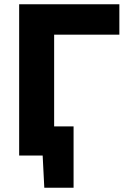

<svg xmlns="http://www.w3.org/2000/svg" viewBox="-20 -733 617 905"><path d="M188.8 151.9 179.8 -25.7 208.9 0H119.3V-137.2Q171.4 -137.2 223.2 -137.2Q275.1 -137.2 326.8 -137.2Q326.8 -100.8 326.8 -63.4Q326.8 -26 326.8 10.4Q326.8 45.5 326.8 81.1Q326.8 116.7 326.8 151.9ZM70.3 0Q70.3 -57.6 70.3 -111.6Q70.3 -165.5 70.3 -232.4V-474.4Q70.3 -543.6 70.3 -599Q70.3 -654.4 70.3 -713H542.6V-569.6Q490.5 -569.6 431.3 -569.6Q372.1 -569.6 291.8 -569.6H166.4L235.2 -687Q235.2 -628.4 235.2 -573Q235.2 -517.6 235.2 -448.4V-232.4Q235.2 -165.5 235.2 -111.6Q235.2 -57.6 235.2 0Z"/></svg>

Font: Commissioner Thin
Style: Regular
Weight: 100
Designer: Kostas Bartsokas
Foundry: Kostas Bartsokas
Version: Version 1.001;gftools[0.9.23]